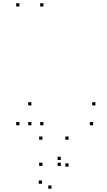

<svg xmlns="http://www.w3.org/2000/svg" viewBox="-20 -760 660 1180"><path d="M246.9 10V-10H226.9V10ZM246.9 -720V-740H226.9V-720ZM99.3 -720V-740H79.3V-720ZM99.3 10V-10H79.3V10ZM552.3 10V-10H532.3V10ZM566.5 -112.1V-132.1H546.5V-112.1ZM173.1 -112.1V-132.1H153.1V-112.1ZM173.1 10V-10H153.1V10ZM353.8 259.8V239.8H333.8V259.8ZM353.8 223.4V203.4H333.8V223.4ZM238.2 369.3V349.3H218.2V369.3ZM296.5 399.8V379.8H276.5V399.8ZM401.4 263.9V243.9H381.4V263.9ZM401.4 98.9V78.9H381.4V98.9ZM240.6 98.9V78.9H220.6V98.9ZM240.6 259.8V239.8H220.6V259.8Z"/></svg>

Font: Monaspace Krypton Dots Var
Style: Regular
Weight: 400
Designer: Riley Cran and the Lettermatic Team
Version: Version 1.100 (Monaspace Krypton Dots)